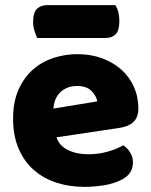

<svg xmlns="http://www.w3.org/2000/svg" viewBox="-20 -712 590 748"><path d="M309 16Q250 16 199.5 -0.5Q149 -17 111.5 -50Q74 -83 52.5 -133Q31 -183 31 -250Q31 -316 52.5 -363.5Q74 -411 109 -441.5Q144 -472 189 -486.5Q234 -501 281 -501Q334 -501 377.5 -485Q421 -469 452.5 -441Q484 -413 501.5 -374Q519 -335 519 -289Q519 -255 500 -237Q481 -219 447 -214L200 -177Q211 -144 245 -127.5Q279 -111 323 -111Q364 -111 400.5 -121.5Q437 -132 460 -146Q476 -136 487 -118Q498 -100 498 -80Q498 -35 456 -13Q424 4 384 10Q344 16 309 16ZM281 -377Q257 -377 239.5 -369Q222 -361 211 -348.5Q200 -336 194.5 -320.5Q189 -305 188 -289L359 -317Q356 -337 337 -357Q318 -377 281 -377ZM125 -564Q120 -575 114.5 -591.5Q109 -608 109 -626Q109 -663 124 -677.5Q139 -692 164 -692H429Q437 -681 441 -664.5Q445 -648 445 -630Q445 -593 430.5 -578.5Q416 -564 391 -564Z"/></svg>

Font: Baloo Thambi
Style: Regular
Weight: 400
Designer: Aadarsh Rajan and Ek Type
Foundry: Ek Type
Version: Version 1.443;PS 1.000;hotconv 16.6.51;makeotf.lib2.5.65220;